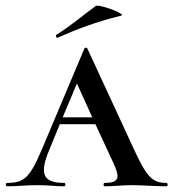

<svg xmlns="http://www.w3.org/2000/svg" viewBox="-28 -654 608 674"><path d="M175 -522C243 -552 308 -577 397 -599C420 -603 319 -641 308 -633C264 -601 223 -565 170 -532C166 -530 169 -519 175 -522ZM556 -12C506 -12 487 -32 439 -137L279 -483C277 -488 270 -488 268 -483L120 -132C77 -30 57 -12 -3 -12C-9 -12 -9 0 -3 0C37 0 58 -4 105 -4C147 -4 164 0 197 0C203 0 203 -12 197 -12C128 -12 108 -39 143 -123L182 -218H307L369 -84C393 -33 393 -12 340 -12C334 -12 334 0 340 0C370 0 403 -4 434 -4C473 -4 518 0 556 0C562 0 562 -12 556 -12ZM192 -242 242 -361 296 -242Z"/></svg>

Font: Cormorant SC Semi
Style: Regular
Weight: 600
Designer: Christian Thalmann (Catharsis Fonts)
Version: Version 1.000;PS 001.000;hotconv 1.0.70;makeotf.lib2.5.58329